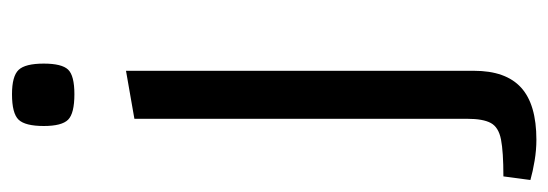

<svg xmlns="http://www.w3.org/2000/svg" viewBox="-321 -423 914 320"><g transform="rotate(-90 136.0 -263.0)"><path d="M63 174Q46 174 28 171Q10 168 -4 164L2 119Q43 119 63.5 115Q84 111 91 98Q98 85 98 59V-496L178 -510V70Q178 123 150 148.5Q122 174 63 174ZM139 -596Q107 -596 96.5 -606.5Q86 -617 86 -647Q86 -678 96.5 -689Q107 -700 139 -700Q169 -700 179.5 -689Q190 -678 190 -647Q190 -617 180 -606.5Q170 -596 139 -596Z"/></g></svg>

Font: Changa ExtraLight Light
Style: Regular
Weight: 300
Version: Version 3.002; ttfautohint (v1.8.2)